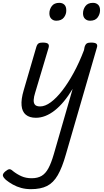

<svg xmlns="http://www.w3.org/2000/svg" viewBox="-95 -815 730 1353"><path d="M158 15Q113 15 87 -6.5Q61 -28 57 -71.5Q53 -115 72 -179L161 -484Q167 -503 176.5 -509Q186 -515 205 -515Q235 -515 244 -506Q253 -497 247 -477L152 -159Q144 -134 142.5 -112Q141 -90 151 -77.5Q161 -65 188 -65Q223 -65 263 -94.5Q303 -124 344 -177Q385 -230 424.5 -302.5Q464 -375 497 -462L501 -484Q507 -503 517 -509Q527 -515 546 -515Q576 -515 585 -506Q594 -497 587 -477L369 274Q343 366 312 419.5Q281 473 236.5 495.5Q192 518 123 518Q87 518 55 509.5Q23 501 -4.5 485.5Q-32 470 -53 453Q-69 439 -74 425.5Q-79 412 -59 394Q-41 379 -30 377.5Q-19 376 -3 391Q25 413 56.5 427Q88 441 128 441Q170 441 198 424.5Q226 408 246 371Q266 334 284 272L417 -189Q387 -139 355.5 -101Q324 -63 291 -37Q258 -11 224.5 2Q191 15 158 15ZM301 -669Q281 -669 267 -682.5Q253 -696 253 -721Q253 -749 270 -772Q287 -795 323 -795Q345 -795 358.5 -782Q372 -769 372 -743Q373 -715 355.5 -692Q338 -669 301 -669ZM540 -669Q518 -669 504 -682.5Q490 -696 490 -721Q490 -749 507 -772Q524 -795 560 -795Q582 -795 596 -782Q610 -769 610 -743Q610 -715 593 -692Q576 -669 540 -669Z"/></svg>

Font: Playwrite AU QLD
Style: Regular
Weight: 400
Designer: Veronika Burian, José Scaglione
Foundry: TypeTogether
Version: Version 1.002